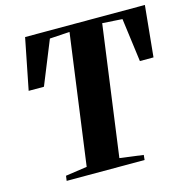

<svg xmlns="http://www.w3.org/2000/svg" viewBox="-108 -848 937 953"><g transform="rotate(-15 360.0 -371.5)"><path d="M118.5 0 122 -25.5 232.5 -41.5 323.5 -710.5 221 -704 130.5 -480.5H52L104 -743H719.5L693.5 -480.5H623.5L594 -704L491.5 -710.5L400.5 -41.5L521.5 -25.5L519 0Z"/></g></svg>

Font: Merriweather 120pt ExtraBold
Style: Italic
Weight: 800
Italic angle: -7.8°
Version: Version 2.101